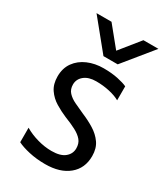

<svg xmlns="http://www.w3.org/2000/svg" viewBox="-180 -798 772 885"><g transform="rotate(30 206.0 -355.5)"><path d="M349.2 -489.6V-415.2Q327.8 -427.6 294 -435.3Q260.2 -443 222.8 -443Q182.4 -443 159.4 -424.2Q136.4 -405.4 136.4 -376.8Q136.4 -351.3 151.4 -335.1Q166.4 -318.8 190.7 -307.3Q215 -295.7 242.4 -283.5Q277.7 -268.9 308.7 -249.8Q339.7 -230.7 359 -203.3Q378.4 -175.8 378.4 -134.8Q378.4 -69.7 332.7 -32.1Q287.1 5.6 208.2 5.6Q162 5.6 122.3 -3.4Q82.6 -12.4 58.9 -24.6V-101.7Q90.3 -83.1 128.5 -72.4Q166.7 -61.6 203.4 -61.6Q250.7 -61.6 273.9 -80.9Q297.1 -100.1 297.1 -129Q297.1 -155.3 282.9 -172.2Q268.7 -189.1 242.8 -202.7Q216.9 -216.2 182.4 -229.6Q151.9 -242.4 122.9 -260.1Q93.8 -277.8 75 -305.3Q56.2 -332.8 56.2 -373.6Q56.2 -417.5 78.4 -448.5Q100.7 -479.6 138.6 -495.9Q176.5 -512.2 222.4 -512.2Q265.3 -512.2 298.2 -505.2Q331.1 -498.3 349.2 -489.6ZM192.8 -560.1H268.6L395.4 -715.8H315.6L231.1 -611.1L145.8 -715.8H66Z"/></g></svg>

Font: Hind Variable Light
Style: Regular
Weight: 300
Designer: Manushi Parikh, Satya Rajpurohit
Foundry: Indian Type Foundry
Version: Version 3.000